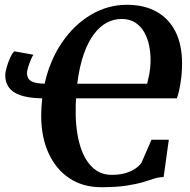

<svg xmlns="http://www.w3.org/2000/svg" viewBox="-20 -771 794 802"><path d="M403 11Q326.5 11 270.2 -26.2Q213.9 -63.5 183 -130.8Q152.1 -198 152.1 -288Q152.1 -306.3 153.3 -324.6Q154.4 -343 156.4 -360.3Q118.3 -360.8 89.5 -366.7Q60.7 -372.5 41.2 -384.3Q21.7 -396.1 11.8 -414.3Q1.9 -432.5 1.9 -457Q1.9 -469.8 8.3 -491.6Q14.8 -513.4 23.8 -532.6Q32.7 -551.8 40.6 -556.6L119.9 -542.3Q115.1 -536.8 108.7 -521.4Q102.3 -506 97.5 -490.2Q92.7 -474.3 92.7 -467.1Q92.7 -455.3 97.6 -445Q102.5 -434.8 118.2 -428.4Q134 -422 166.4 -421.5Q188.6 -520 239.3 -594.1Q290.1 -668.2 360.3 -709.6Q430.6 -751 510.1 -751Q582.4 -751 633.9 -722.2Q685.5 -693.5 713 -638.8Q740.5 -584 740.5 -506Q740.5 -463.5 733.7 -422.4Q726.9 -381.3 718.7 -360.3L297.9 -360.2Q297.6 -355.2 297.2 -350.3Q296.8 -345.3 296.6 -340.4Q296.3 -335.5 296.3 -330.2Q293.8 -243.1 310.3 -177.9Q326.8 -112.7 361.2 -76.7Q395.7 -40.6 446.4 -40.6Q478.4 -40.6 503.2 -47.7Q528 -54.8 545.1 -66.6Q562.2 -78.3 571.1 -91.6L612.7 -187.2H685.1L663.5 -31.4Q643.8 -31.3 623.9 -24.7Q603.9 -18.2 576.4 -10Q548.9 -1.8 507.3 4.6Q465.7 11 403 11ZM594.6 -421.2Q599 -438.9 602.3 -455.1Q605.6 -471.3 607.3 -487.5Q608.9 -503.8 608.9 -521.1Q608.9 -550.3 602.9 -580.5Q596.8 -610.7 582.8 -635.9Q568.7 -661 545.3 -676.4Q521.8 -691.8 487.1 -691.8Q456.5 -691.8 427.5 -677Q398.4 -662.2 373.6 -630Q348.7 -597.8 330.3 -546.3Q312 -494.7 302.6 -421.2Z"/></svg>

Font: Merriweather Light
Style: Italic
Weight: 300
Italic angle: -7.8°
Designer: Eben Sorkin
Foundry: Eben Sorkin
Version: Version 2.101